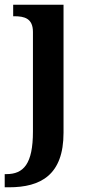

<svg xmlns="http://www.w3.org/2000/svg" viewBox="-37 -556 385 816"><path d="M-17 240H1C137 240 233 187 233 8V-536H19V-487H23C67 -487 103 -478 103 -420V3C103 141 63 184 -10 184H-17Z"/></svg>

Font: Noto Serif Georgian SemiBold
Style: Regular
Weight: 600
Designer: Monotype Design Team, Akaki Razmadze
Foundry: Google LLC
Version: Version 2.003